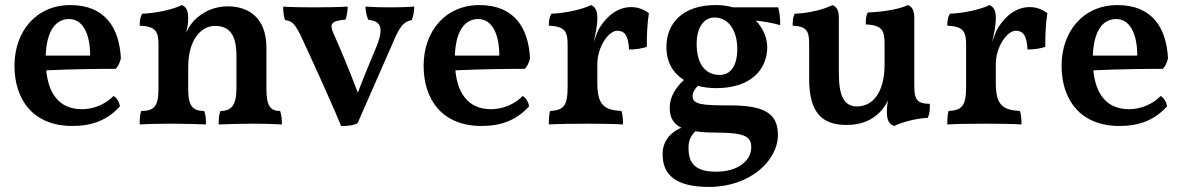

<svg xmlns="http://www.w3.org/2000/svg" viewBox="-20 -487 4657 756"><path d="M427 -109C395 -76 348 -57 303 -57C207 -57 170 -127 162 -210C262 -215 384 -216 436 -216C445 -226 452 -240 456 -257C450 -376 395 -467 257 -467C122 -467 37 -363 37 -228C37 -96 109 9 265 9C343 9 403 -14 452 -68C451 -84 439 -103 427 -109ZM252 -412C305 -412 335 -356 335 -268H160C164 -375 205 -412 252 -412Z M1083 -50C1045 -50 1029 -69 1029 -137V-299C1029 -419 957 -462 877 -462C810 -462 759 -427 735 -395C724 -382 719 -370 713 -358C719 -381 721 -401 721 -417C721 -448 711 -461 696 -467C665 -451 597 -435 540 -433C532 -420 530 -404 530 -386C595 -383 604 -362 604 -310V-137C604 -70 588 -50 536 -50C531 -37 530 -19 530 3C559 1 619 0 663 0C706 0 762 2 791 3C791 -18 790 -34 784 -50C739 -50 721 -69 721 -137V-222C721 -335 775 -385 826 -385C877 -385 911 -358 911 -269V-140C911 -71 890 -50 848 -50C842 -35 841 -18 841 3C872 2 930 0 972 0C1015 0 1060 1 1090 3C1090 -19 1088 -35 1083 -50Z M1514 -458C1481 -458 1445 -459 1419 -461C1419 -443 1424 -424 1430 -409C1478 -404 1493 -381 1463 -305C1440 -249 1416 -194 1389 -122C1359 -202 1318 -300 1299 -342C1274 -394 1281 -404 1341 -410C1345 -424 1349 -443 1349 -461C1317 -459 1261 -458 1214 -458C1166 -458 1123 -459 1095 -461C1095 -440 1097 -426 1102 -408C1129 -404 1139 -397 1164 -347C1190 -292 1291 -71 1323 9C1346 10 1372 7 1388 -2L1524 -312C1553 -381 1567 -401 1601 -408C1607 -422 1611 -441 1611 -461C1585 -459 1548 -458 1514 -458Z M2038 -109C2006 -76 1959 -57 1914 -57C1818 -57 1781 -127 1773 -210C1873 -215 1995 -216 2047 -216C2056 -226 2063 -240 2067 -257C2061 -376 2006 -467 1868 -467C1733 -467 1648 -363 1648 -228C1648 -96 1720 9 1876 9C1954 9 2014 -14 2063 -68C2062 -84 2050 -103 2038 -109ZM1863 -412C1916 -412 1946 -356 1946 -268H1771C1775 -375 1816 -412 1863 -412Z M2535 -435C2513 -451 2492 -459 2465 -459C2412 -459 2370 -424 2341 -378C2333 -366 2327 -346 2318 -322C2325 -355 2332 -384 2332 -417C2332 -448 2322 -461 2307 -467C2276 -451 2208 -435 2151 -433C2143 -420 2141 -404 2141 -386C2206 -383 2215 -362 2215 -310V-144C2215 -70 2199 -53 2146 -50C2142 -37 2141 -20 2141 3C2172 1 2238 0 2292 0C2344 0 2400 1 2433 3C2433 -17 2432 -36 2427 -50C2358 -54 2332 -74 2332 -161V-234C2332 -305 2378 -366 2410 -366C2437 -366 2454 -351 2457 -292C2480 -292 2511 -296 2527 -303C2526 -342 2529 -399 2535 -435Z M2858 -72C2742 -72 2707 -75 2707 -110C2707 -122 2714 -135 2728 -149C2750 -143 2775 -140 2801 -140C2934 -140 3001 -211 3001 -302C3001 -334 2987 -374 2956 -406C2986 -403 3025 -396 3052 -388C3052 -413 3050 -439 3044 -458H2867C2847 -464 2823 -467 2797 -467C2671 -467 2604 -398 2604 -302C2604 -242 2630 -199 2673 -172C2641 -143 2617 -106 2617 -63C2617 -23 2632 1 2663 16C2615 36 2589 73 2589 120C2589 200 2638 249 2772 249C2933 249 3043 146 3043 44C3043 -45 2983 -71 2858 -72ZM2794 -418C2850 -418 2883 -365 2883 -294C2883 -227 2856 -192 2814 -192C2757 -192 2723 -235 2723 -315C2723 -371 2746 -418 2794 -418ZM2800 189C2720 189 2691 158 2691 96C2691 70 2697 51 2718 30C2740 33 2766 35 2795 35C2913 35 2938 50 2938 93C2938 145 2887 189 2800 189Z M3641 -78C3588 -79 3580 -97 3580 -153V-417C3580 -448 3570 -461 3555 -467C3524 -452 3462 -440 3397 -438C3389 -424 3389 -409 3389 -391C3453 -388 3463 -367 3463 -315V-233C3463 -121 3415 -68 3355 -68C3303 -68 3283 -109 3283 -199V-417C3283 -448 3273 -461 3258 -467C3227 -451 3167 -435 3109 -433C3102 -419 3101 -404 3101 -386C3160 -383 3166 -362 3166 -310V-176C3166 -41 3219 5 3313 5C3370 5 3410 -12 3443 -44C3457 -58 3468 -73 3476 -92C3473 -74 3472 -59 3472 -49C3472 -8 3483 2 3501 9C3539 -9 3592 -21 3633 -23C3641 -39 3642 -60 3641 -78Z M4104 -435C4082 -451 4061 -459 4034 -459C3981 -459 3939 -424 3910 -378C3902 -366 3896 -346 3887 -322C3894 -355 3901 -384 3901 -417C3901 -448 3891 -461 3876 -467C3845 -451 3777 -435 3720 -433C3712 -420 3710 -404 3710 -386C3775 -383 3784 -362 3784 -310V-144C3784 -70 3768 -53 3715 -50C3711 -37 3710 -20 3710 3C3741 1 3807 0 3861 0C3913 0 3969 1 4002 3C4002 -17 4001 -36 3996 -50C3927 -54 3901 -74 3901 -161V-234C3901 -305 3947 -366 3979 -366C4006 -366 4023 -351 4026 -292C4049 -292 4080 -296 4096 -303C4095 -342 4098 -399 4104 -435Z M4550 -109C4518 -76 4471 -57 4426 -57C4330 -57 4293 -127 4285 -210C4385 -215 4507 -216 4559 -216C4568 -226 4575 -240 4579 -257C4573 -376 4518 -467 4380 -467C4245 -467 4160 -363 4160 -228C4160 -96 4232 9 4388 9C4466 9 4526 -14 4575 -68C4574 -84 4562 -103 4550 -109ZM4375 -412C4428 -412 4458 -356 4458 -268H4283C4287 -375 4328 -412 4375 -412Z"/></svg>

Font: Vollkorn Semibold
Style: Regular
Weight: 600
Designer: Friedrich Althausen
Foundry: Friedrich Althausen
Version: Version 4.015;PS 004.015;hotconv 1.0.88;makeotf.lib2.5.64775